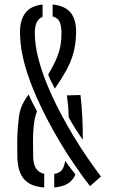

<svg xmlns="http://www.w3.org/2000/svg" viewBox="-20 -826 520 852"><path d="M379.7 0Q341.3 -48.7 299.2 -111.8Q257 -174.8 217.1 -245.9Q177.2 -317 144.2 -390.5Q111.2 -464 91.1 -534.4Q71 -604.9 69.3 -666Q65.1 -727.5 89.2 -763.9Q113.2 -800.3 169 -805.8V-751Q150.4 -744.1 142.2 -725.1Q134.1 -706 134.5 -675.9Q135.1 -625.5 149.7 -568.5Q164.2 -511.5 188.8 -451.7Q213.3 -391.9 243.9 -333.2Q274.5 -274.4 307.2 -220.5Q339.9 -166.5 371.3 -121.2Q402.7 -75.9 428 -42.9ZM176.2 5.9Q114.9 1.5 86.9 -30.7Q58.9 -63 56.9 -129.6Q56.4 -162.1 56.4 -185.4Q56.4 -208.6 57 -227Q57.6 -245.4 59.2 -262.8Q60.8 -280.1 63.3 -300.7Q66.6 -334.5 78.5 -359.9Q90.4 -385.2 107.1 -406.5Q114.9 -388.7 124.6 -369.3Q134.2 -350 144.1 -332.6Q140.9 -323 138.3 -314.7Q135.6 -306.4 133.5 -295.5Q130.2 -275.9 128.5 -254.5Q126.8 -233.2 126.4 -203.2Q126.1 -173.1 127.2 -128Q128.4 -96.7 140 -78.5Q151.6 -60.3 176.2 -54.6ZM220.6 5.8V-54.5Q246.3 -58.2 255.9 -73.3Q265.5 -88.4 269.3 -111.9Q280.4 -97 291.8 -81.5Q303.3 -66.1 314.8 -51.7Q303.2 -24.5 280 -10.8Q256.9 2.9 220.6 5.8ZM347.4 -206.2Q330.2 -229.5 313 -257.3Q295.7 -285.1 284.7 -305.4Q284.2 -334 282.2 -356.2Q280.1 -378.4 276.7 -402.8L337.1 -404.4Q342.4 -360.6 345.1 -308.4Q347.8 -256.2 347.4 -206.2ZM223.3 -432.7Q214 -450.3 206.6 -465.3Q199.2 -480.3 193.7 -495.1Q214 -529 226.9 -557.4Q239.8 -585.8 246 -612.7Q252.2 -639.5 252.6 -669.4Q254 -705.2 245.9 -725.9Q237.8 -746.6 213.5 -753.2V-805.8Q270.3 -800.9 295.8 -766.8Q321.2 -732.8 317.2 -669.4Q315.6 -625.2 305 -587.9Q294.4 -550.7 274 -513.5Q253.6 -476.3 223.3 -432.7Z"/></svg>

Font: Big Shoulders Stencil Thin
Style: Regular
Weight: 100
Designer: Patric King
Foundry: XO Type Co
Version: Version 2.001